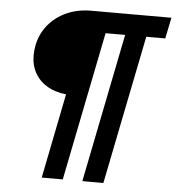

<svg xmlns="http://www.w3.org/2000/svg" viewBox="-57 -773 870 950"><g transform="rotate(5 378.0 -298.0)"><path d="M269.5 -296.9Q217.3 -301.8 177.5 -324.5Q137.7 -347.2 115.2 -386Q92.8 -424.8 92.8 -476.1Q92.8 -499 98.1 -526.9Q109.4 -582.5 144.8 -626.2Q180.2 -669.9 234.9 -694.8Q289.6 -719.7 356.4 -719.7H755.9L734.4 -615.2H640.1L491.7 124H387.2L535.2 -615.2H438L290 124H185.5Z"/></g></svg>

Font: Reddit Sans Fudge
Style: Bold
Weight: 700
Italic angle: -11.25°
Designer: Stephen Hutchings
Version: Version 1.013